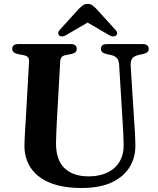

<svg xmlns="http://www.w3.org/2000/svg" viewBox="-20 -920 790 958"><path d="M592.5 -299.5 574.5 -595.5Q573.5 -617 564 -629Q554.5 -641 534.5 -645.5L511 -650.5Q495.5 -654.5 489.5 -660.8Q483.5 -667 483.5 -677Q483.5 -687.5 491 -693.8Q498.5 -700 512.5 -700H693Q707 -700 714.5 -693.8Q722 -687.5 722 -677Q722 -666.5 715.8 -660.5Q709.5 -654.5 694.5 -650.5L672.5 -646Q647.5 -640 639 -626.8Q630.5 -613.5 632 -592L650.5 -300Q652.5 -274.5 653.8 -250Q655 -225.5 655.5 -199Q657 -136.5 627.5 -87.5Q598 -38.5 538.2 -10.2Q478.5 18 387 18Q292 18 228.2 -8.5Q164.5 -35 132.8 -83.5Q101 -132 102 -197.5Q102 -209.5 103 -227.5Q104 -245.5 105.2 -269.2Q106.5 -293 108.5 -321.5L125 -613.5Q126 -628 118.8 -635.2Q111.5 -642.5 94 -645.5L68.5 -650.5Q41 -656.5 41 -676.5Q41 -687.5 48.5 -693.8Q56 -700 70.5 -700H334Q348 -700 355.5 -693.8Q363 -687.5 363 -676.5Q363 -666.5 356.8 -660.2Q350.5 -654 335.5 -650.5L309.5 -645.5Q295 -643 288.2 -635.8Q281.5 -628.5 280.5 -614.5L264 -322Q262 -287.5 261 -259Q260 -230.5 259.5 -208.5Q258.5 -122 301.8 -81Q345 -40 422 -40Q477 -40 516.5 -59.2Q556 -78.5 577 -114.2Q598 -150 597 -199.5Q596 -234 595 -257Q594 -280 592.5 -299.5ZM446.5 -824.5H388L524 -745Q546 -732.5 558.5 -742.5Q564 -746.5 564.5 -754.2Q565 -762 556.5 -770.5L462 -874.5Q450.5 -886.5 441 -893.5Q431.5 -900.5 417.5 -900.5Q403.5 -900.5 393.8 -893.5Q384 -886.5 372 -874.5L278 -770.5Q269.5 -762 270.2 -754.2Q271 -746.5 276 -742.5Q288.5 -732.5 310 -745Z"/></svg>

Font: Fraunces SemiBold
Style: Regular
Weight: 600
Version: Version 1.000;[b76b70a41]